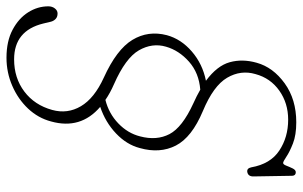

<svg xmlns="http://www.w3.org/2000/svg" viewBox="-191 -562 934 592"><g transform="rotate(-90 276.0 -266.0)"><path d="M195 180.5Q155.5 180.5 129.5 170.2Q103.5 160 88.8 150Q74 140 69.5 140Q65 140 61.2 149.8Q57.5 159.5 52.8 169.2Q48 179 41 179Q30.5 179 30 168L28 48Q28 32 41.5 29.5Q53 27.5 56 41.5Q66.5 101 107.8 128.2Q149 155.5 203 155.5Q254 155.5 292.5 128.2Q331 101 343.5 55Q357 9.5 332.2 -32.8Q307.5 -75 229.5 -107.5Q148.5 -141.5 123.2 -190.8Q98 -240 115.5 -302Q126 -342.5 160.5 -375.2Q195 -408 242.5 -424Q172 -484.5 197.5 -575.5Q208 -615.5 237.2 -646.5Q266.5 -677.5 307.5 -695.2Q348.5 -713 394 -713Q445 -713 480.2 -694.2Q515.5 -675.5 534 -646.2Q552.5 -617 552.5 -584Q552.5 -572 546 -563.8Q539.5 -555.5 530.5 -555.5Q519.5 -555.5 513.2 -561.8Q507 -568 505 -576.5L499.5 -599.5Q477.5 -689.5 389 -689.5Q331.5 -689.5 289.8 -658Q248 -626.5 233 -572Q220 -525 244.5 -483.5Q269 -442 332.5 -413Q419.5 -373.5 449 -324.8Q478.5 -276 463.5 -218.5Q451.5 -174.5 413.2 -141.5Q375 -108.5 323 -98Q369.5 -63.5 380.2 -24.5Q391 14.5 378.5 58.5Q364.5 109 315 144.8Q265.5 180.5 195 180.5ZM253 -137Q276.5 -126.5 295.5 -115.5Q347 -119.5 381.8 -150.2Q416.5 -181 428 -221Q440.5 -263.5 416.8 -304.8Q393 -346 312.5 -381.5Q285 -393.5 264 -408Q222 -397.5 191.5 -368.2Q161 -339 151.5 -301Q138 -250 158.5 -210.5Q179 -171 253 -137Z"/></g></svg>

Font: Fraunces 9pt Soft Thin
Style: Italic
Weight: 100
Italic angle: -16°
Version: Version 1.000;[b76b70a41]